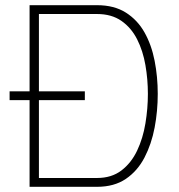

<svg xmlns="http://www.w3.org/2000/svg" viewBox="-20 -720 691 740"><path d="M17 -334V-368H307V-334ZM94 0V-700H354Q420 -700 465 -671.5Q510 -643 537 -595Q564 -547 576 -485.5Q588 -424 588 -358Q588 -292 576 -228.5Q564 -165 537 -113Q510 -61 465 -30.5Q420 0 354 0ZM130 -34H354Q410 -34 448 -63Q486 -92 508.5 -139.5Q531 -187 540.5 -244.5Q550 -302 550 -358Q550 -414 540.5 -469Q531 -524 508.5 -568.5Q486 -613 448 -639.5Q410 -666 354 -666H130Z"/></svg>

Font: TitilliumWeb ExtraLight
Style: Regular
Weight: 400
Designer: Mohamed Gaber, Accademia di Belle Arti di Urbino and others
Foundry: Kief Type Foundry, Accademia di Belle Arti di Urbino and others
Version: Version 3.000; ttfautohint (v1.8.2)